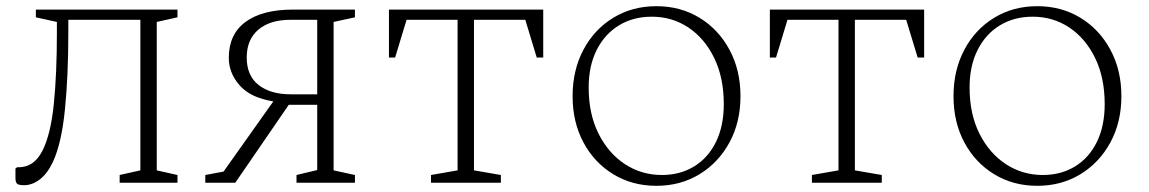

<svg xmlns="http://www.w3.org/2000/svg" viewBox="-20 -591 3717 621"><path d="M367 0V-25L434 -40V-527H201V-486Q201 -346 190 -236.5Q179 -127 151 -67Q133 -29 108.5 -10.5Q84 8 58 8Q40 8 35 3Q30 -2 30 -16V-46L35 -50H40Q90 -50 117 -103Q144 -156 154 -254Q164 -352 164 -486V-520L96 -535V-560H554V-535L487 -520V-40L554 -25V0Z M741 0H644V-25L703 -36L864 -263Q790 -275 755 -315Q720 -355 720 -404Q720 -480 774 -520Q828 -560 928 -560H1128V-535L1059 -520V-40L1128 -25V0H939V-25L1006 -41V-252H914ZM920 -286H1006V-527H920Q853 -527 815.5 -495Q778 -463 778 -405Q778 -346 816.5 -316Q855 -286 920 -286Z M1374 0V-25L1460 -40V-527H1295L1258 -405H1238V-560H1737V-405H1716L1679 -527H1513V-40L1600 -25V0Z M2103 10Q2025 10 1963.5 -27.5Q1902 -65 1867 -130.5Q1832 -196 1832 -280Q1832 -364 1867 -430Q1902 -496 1963.5 -533.5Q2025 -571 2103 -571Q2181 -571 2242.5 -533.5Q2304 -496 2339.5 -430Q2375 -364 2375 -280Q2375 -196 2339.5 -130.5Q2304 -65 2242.5 -27.5Q2181 10 2103 10ZM2121 -25Q2180 -25 2225.5 -53Q2271 -81 2296 -132.5Q2321 -184 2321 -254Q2321 -340 2290 -403.5Q2259 -467 2206.5 -502Q2154 -537 2088 -537Q2028 -537 1982 -509Q1936 -481 1910 -429.5Q1884 -378 1884 -308Q1884 -222 1916 -158.5Q1948 -95 2001.5 -60Q2055 -25 2121 -25Z M2606 0V-25L2692 -40V-527H2527L2490 -405H2470V-560H2969V-405H2948L2911 -527H2745V-40L2832 -25V0Z M3335 10Q3257 10 3195.5 -27.5Q3134 -65 3099 -130.5Q3064 -196 3064 -280Q3064 -364 3099 -430Q3134 -496 3195.5 -533.5Q3257 -571 3335 -571Q3413 -571 3474.5 -533.5Q3536 -496 3571.5 -430Q3607 -364 3607 -280Q3607 -196 3571.5 -130.5Q3536 -65 3474.5 -27.5Q3413 10 3335 10ZM3353 -25Q3412 -25 3457.5 -53Q3503 -81 3528 -132.5Q3553 -184 3553 -254Q3553 -340 3522 -403.5Q3491 -467 3438.5 -502Q3386 -537 3320 -537Q3260 -537 3214 -509Q3168 -481 3142 -429.5Q3116 -378 3116 -308Q3116 -222 3148 -158.5Q3180 -95 3233.5 -60Q3287 -25 3353 -25Z"/></svg>

Font: Spectral SC ExtraLight
Style: Regular
Weight: 275
Designer: Jean-Baptiste Levee
Foundry: Production Type
Version: Version 2.001